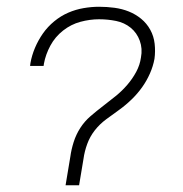

<svg xmlns="http://www.w3.org/2000/svg" viewBox="-20 -548 540 568"><path d="M174 0 188 -84Q191 -106 198 -128Q205 -150 217.5 -169.5Q230 -189 248 -204.5Q266 -220 285 -234.5Q304 -249 322.5 -264Q341 -279 356.5 -297Q372 -315 383 -335.5Q394 -356 397 -378Q402 -404 393.5 -427.5Q385 -451 366.5 -466Q348 -481 323.5 -486Q299 -491 273 -491Q246 -491 218 -483.5Q190 -476 166.5 -457.5Q143 -439 129 -413Q115 -387 110 -360L109 -353H69L70 -361Q74 -384 83.5 -406.5Q93 -429 107 -449Q121 -469 140.5 -485Q160 -501 182 -510.5Q204 -520 227.5 -524Q251 -528 273 -528Q296 -528 318.5 -525Q341 -522 361 -514Q381 -506 397.5 -492.5Q414 -479 424.5 -460Q435 -441 437.5 -418.5Q440 -396 437 -374Q433 -352 423.5 -330.5Q414 -309 400.5 -290Q387 -271 369.5 -254Q352 -237 332.5 -223Q313 -209 294 -195Q275 -181 260.5 -162.5Q246 -144 238 -122Q230 -100 227 -78L214 0Z"/></svg>

Font: Iosevka SS18 Extralight
Style: Italic
Weight: 200
Italic angle: -9°
Monospace: yes
Designer: Belleve Invis
Foundry: Belleve Invis
Version: Version 25.1.1; ttfautohint (v1.8.4)